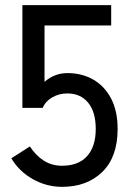

<svg xmlns="http://www.w3.org/2000/svg" viewBox="-20 -720 509 746"><path d="M221 6Q161 6 107.5 -24Q54 -54 24 -105L96 -151Q119 -116 150 -96Q181 -76 221 -76Q285 -76 318.5 -113.5Q352 -151 352 -219Q352 -285 322.5 -321Q293 -357 241 -357Q210 -357 183.5 -342Q157 -327 146 -301H67V-700H412V-621H153V-402Q192 -436 242 -436Q298 -436 342 -411Q386 -386 411.5 -337.5Q437 -289 437 -219Q437 -110 377.5 -52Q318 6 221 6Z"/></svg>

Font: Zen Kaku Gothic Antique Medium
Style: Regular
Weight: 500
Designer: Yoshimichi Ohira
Foundry: Positype
Version: Version 1.002